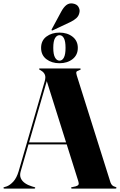

<svg xmlns="http://www.w3.org/2000/svg" viewBox="-29 -1099 700 1119"><path d="M134 -269H382.5L384.5 -257.5H131.5ZM176.5 -4Q176.5 -2.5 175.2 -1.2Q174 0 171.5 0H-4Q-6.5 0 -7.8 -1.2Q-9 -2.5 -9 -4Q-9 -6 -7 -7Q-5 -8 -3.5 -8.5L11 -13Q29.5 -20 48.8 -40.8Q68 -61.5 80 -102L231.5 -625Q238.5 -649 232.5 -663.5Q226.5 -678 212 -686.5Q205 -692 201.8 -693.2Q198.5 -694.5 198.5 -696Q198.5 -698.5 199.8 -699.2Q201 -700 204 -700H436Q438.5 -700 440 -699.2Q441.5 -698.5 441.5 -696Q441.5 -694.5 438.5 -692.5Q435.5 -690.5 428 -687.5Q418.5 -685 416.2 -679.5Q414 -674 418.5 -659L615 -35.5Q619 -24.5 626 -18.2Q633 -12 643 -10Q646.5 -8.5 648.2 -7.2Q650 -6 650 -4Q650 -2.5 648.5 -1.2Q647 0 644 0H390.5Q388 0 386.5 -1.2Q385 -2.5 385 -4Q385 -6 386.8 -6.8Q388.5 -7.5 392 -8.5L412.5 -13Q426 -17 428.8 -23.8Q431.5 -30.5 427 -44L241.5 -633L255.5 -667.5L91.5 -100Q85 -77.5 92.2 -60.5Q99.5 -43.5 116.8 -31.5Q134 -19.5 157.5 -12.5L171 -8.5Q174 -8 175.2 -7Q176.5 -6 176.5 -4ZM317.5 -730.5Q272.5 -730.5 241.5 -754Q210.5 -777.5 210.5 -820Q210.5 -862.5 241.5 -885.8Q272.5 -909 317.5 -909Q363.5 -909 394 -885Q424.5 -861 424.5 -820Q424.5 -778.5 394 -754.5Q363.5 -730.5 317.5 -730.5ZM318 -894Q302 -894 291.8 -876.8Q281.5 -859.5 281.5 -820Q281.5 -781.5 291.8 -763.5Q302 -745.5 318 -745.5Q334 -745.5 343.5 -763.8Q353 -782 353 -820Q353 -858.5 343.5 -876.2Q334 -894 318 -894ZM327.5 -1030.5Q342 -1057.5 358.2 -1069.8Q374.5 -1082 395.5 -1078.5Q419.5 -1074.5 428.2 -1059Q437 -1043.5 434.5 -1029Q431 -1006.5 415.8 -993Q400.5 -979.5 380 -970L278 -922Q276 -921.5 274.5 -921.5Q273 -921.5 272 -922.5Q271 -924 271.5 -925.5Q272 -927 272.5 -928.5Z"/></svg>

Font: Fraunces 120pt
Style: Bold
Weight: 700
Version: Version 1.000;[b76b70a41]